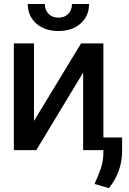

<svg xmlns="http://www.w3.org/2000/svg" viewBox="-20 -768 659 982"><path d="M153.8 -149.4 394.5 -545.9H508.8V0H405.3V-397L165.5 0H50.8V-545.9H153.8ZM278.8 -609.4Q209 -609.4 165.5 -647.7Q122.1 -686 122.1 -747.6H209.5Q209.5 -716.3 228.5 -697Q247.6 -677.7 278.8 -677.7Q310.1 -677.7 329.1 -697Q348.1 -716.3 348.1 -747.6H435.5Q435.5 -686 392.1 -647.7Q348.6 -609.4 278.8 -609.4ZM604.5 -64.9V7.8Q603.5 110.8 537.1 194.3L463.9 172.9Q481.4 132.8 495.1 95Q508.8 57.1 508.8 12.2V-64.9Z"/></svg>

Font: Inter Tight Medium
Style: Regular
Weight: 500
Designer: Rasmus Andersson
Foundry: rsms
Version: Version 3.004; ttfautohint (v1.8.4.7-5d5b)